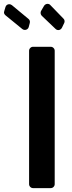

<svg xmlns="http://www.w3.org/2000/svg" viewBox="-78 -968 372 988"><path d="M71.7 -20.6V-706.7Q71.7 -715.2 77.8 -721.2Q83.8 -727.3 92.3 -727.3H182.5Q191.4 -727.3 197.4 -721.2Q203.5 -715.2 203.5 -706.7V-20.6Q203.5 -12.1 197.4 -6Q191.4 0 182.5 0H92.3Q83.8 0 77.8 -6Q71.7 -12.1 71.7 -20.6ZM50.1 -813.9Q56.8 -813.9 62.7 -818.2Q68.5 -822.4 70 -829.5L75.3 -849.8Q76 -853.3 76 -855.5Q76 -859.7 74 -863.8Q72.1 -867.9 68.9 -870.4L-16.7 -941.4Q-23.4 -946.4 -30.5 -946.4Q-37.3 -946.4 -42.4 -942.6Q-47.6 -938.9 -49.7 -932.2L-56.1 -910.9Q-57.5 -906.6 -57.5 -904.5Q-57.5 -896 -49.7 -889.2L36.9 -818.5Q42.6 -813.9 50.1 -813.9ZM131 -902Q131 -892.8 137.8 -886L207.4 -819.6Q213.8 -813.2 222.3 -813.2Q228 -813.2 233.1 -816.6Q238.3 -820 241.1 -826L252.5 -849.8Q254.3 -854 254.3 -858Q254.3 -866.8 248.2 -872.5L181.5 -941.4Q175.8 -948.2 166.5 -948.2Q161.2 -948.2 156.2 -945.3Q151.3 -942.5 148.4 -937.5L133.5 -911.9Q131 -908 131 -902Z"/></svg>

Font: DeltaSans SemiBold
Style: Regular
Weight: 600
Designer: Rasmus Andersson
Foundry: rsms
Version: Version 3.012